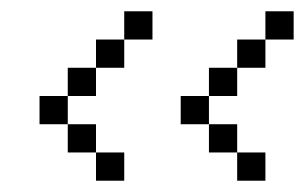

<svg xmlns="http://www.w3.org/2000/svg" viewBox="-20 -420 540 340"><path d="M100 -250H50V-200H100ZM100 -150H150V-200H100ZM100 -250H150V-300H100ZM150 -100H200V-150H150ZM150 -300H200V-350H150ZM200 -350H250V-400H200ZM300 -200H350V-250H300ZM350 -150H400V-200H350ZM350 -250H400V-300H350ZM400 -100H450V-150H400ZM400 -300H450V-350H400ZM450 -350H500V-400H450Z"/></svg>

Font: LS-VG5000 Light Shifted
Style: Regular
Weight: 400
Designer: Justin Bihan, 2021
Foundry: Justin Bihan, 2021
Version: Version 1.000;Glyphs 3.1.2 (3151)